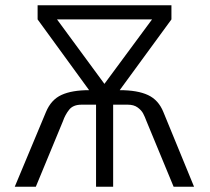

<svg xmlns="http://www.w3.org/2000/svg" viewBox="-20 -710 799 730"><path d="M154.8 -284.2Q174.3 -331.1 213.9 -349.1Q253.4 -367.2 318.8 -367.2L123 -636.2V-689.9H631.8V-636.2L435.1 -367.2Q502.9 -367.2 542.7 -348.6Q582.5 -330.1 601.1 -284.2L717.8 0H640.1L537.1 -249Q530.8 -266.1 524.2 -278.6Q517.6 -291 503.2 -301.5Q488.8 -312 465.8 -312H410.2V0H345.2V-312H290Q258.3 -312 243.2 -293.2Q228 -274.4 219.2 -249L116.2 0H36.1ZM377 -391.1 558.1 -636.2H196.8Z"/></svg>

Font: Acari Sans Light
Style: Regular
Weight: 300
Designer: Alfredo Marco Pradil and Stefan Peev
Foundry: Hanken Design Co.
Version: Version 1.045;January 11, 2019;FontCreator 11.5.0.2425 64-bi